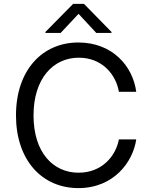

<svg xmlns="http://www.w3.org/2000/svg" viewBox="-20 -955 780 985"><path d="M382 10C566 10 663 -127 679 -240H590C574 -154 503 -69 383 -69C254 -69 152 -171 152 -363C152 -552 253 -659 384 -659C505 -659 575 -572 590 -484H679C661 -618 555 -737 382 -737C196 -737 62 -594 62 -363C62 -134 195 10 382 10ZM213 -786H291L383 -884L474 -786H552V-791L411 -935H355L213 -791Z"/></svg>

Font: Wafeq
Style: Regular
Weight: 400
Designer: Rasmus Andersson & Azza Alameddine
Foundry: Google & TypeTogether
Version: Version 3.000;FEAKit 1.0